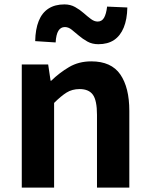

<svg xmlns="http://www.w3.org/2000/svg" viewBox="-20 -853 681 873"><path d="M79 0V-560H199L210 -486H213Q250 -522 294 -548Q338 -574 395 -574Q486 -574 527 -514.5Q568 -455 568 -349V0H421V-331Q421 -396 402.5 -422Q384 -448 342 -448Q308 -448 282.5 -432Q257 -416 226 -385V0ZM427 -652Q399 -652 377.5 -664Q356 -676 338.5 -691Q321 -706 306 -718Q291 -730 275 -730Q256 -730 245.5 -713Q235 -696 233 -660L140 -666Q141 -720 156 -757.5Q171 -795 200.5 -814Q230 -833 273 -833Q300 -833 321.5 -821Q343 -809 360.5 -793.5Q378 -778 393.5 -766.5Q409 -755 424 -755Q443 -755 453 -772Q463 -789 467 -823L559 -819Q558 -765 542.5 -727.5Q527 -690 498.5 -671Q470 -652 427 -652Z"/></svg>

Font: Noto Sans KR Thin
Style: Bold
Weight: 700
Version: Version 2.004-H2;hotconv 1.0.118;makeotfexe 2.5.65603